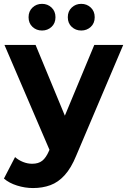

<svg xmlns="http://www.w3.org/2000/svg" viewBox="-23 -770 657 992"><path d="M147.6 201.6Q106.2 201.6 65.2 188.7Q24.1 175.8 -2.7 152.6L54.8 41.6Q73 57.7 96.3 66.9Q119.6 76.1 143.2 76.1Q175.7 76.1 195.3 60.5Q214.9 45 230.3 9.2L258.8 -56.7L271.1 -73.8L464.2 -537.9H613.7L371.2 33.3Q344.8 98.1 311.3 134.9Q277.9 171.8 237.2 186.7Q196.6 201.6 147.6 201.6ZM239.8 20.8 0 -537.9H160.8L347.1 -87.8ZM396.8 -612.3Q367.8 -612.3 347.6 -631.1Q327.3 -650 327.3 -681Q327.3 -711.9 347.6 -731Q367.8 -750.1 396.8 -750.1Q425.7 -750.1 446 -731Q466.3 -711.9 466.3 -681Q466.3 -650 446 -631.1Q425.7 -612.3 396.8 -612.3ZM194.1 -612.3Q165.1 -612.3 144.9 -631.1Q124.6 -650 124.6 -681Q124.6 -711.9 144.9 -731Q165.1 -750.1 194.1 -750.1Q223 -750.1 243.3 -731Q263.6 -711.9 263.6 -681Q263.6 -650 243.3 -631.1Q223 -612.3 194.1 -612.3Z"/></svg>

Font: Montserrat Thin
Style: Regular
Weight: 100
Designer: Julieta Ulanovsky
Foundry: Julieta Ulanovsky
Version: Version 9.000